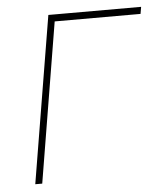

<svg xmlns="http://www.w3.org/2000/svg" viewBox="-44 -579 524 618"><g transform="rotate(-5 217.5 -269.5)"><path d="M434.6 -539.1 430.7 -516.6H153.3L67.9 0H45.4L134.8 -539.1Z"/></g></svg>

Font: Inter 18pt Thin
Style: Italic
Weight: 250
Italic angle: -9.3988°
Version: Version 4.001;git-66647c0bb